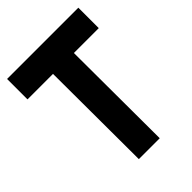

<svg xmlns="http://www.w3.org/2000/svg" viewBox="-202 -787 884 884"><g transform="rotate(-45 240.0 -345.0)"><path d="M6 -690H470V-557H308L310 0H174L172 -557H6Z"/></g></svg>

Font: Panefresco 999wt
Style: Regular
Weight: 900
Version: Version 1.001